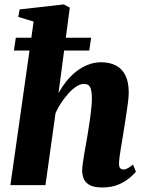

<svg xmlns="http://www.w3.org/2000/svg" viewBox="-20 -837 658 868"><path d="M442 10.5Q406 10.5 386.2 0Q366.5 -10.5 359 -27.8Q351.5 -45 351.5 -66.5Q351.5 -77 353.8 -93.8Q356 -110.5 359.2 -131.2Q362.5 -152 366.5 -174Q370.5 -196 374 -216Q377.5 -237.5 381.2 -261Q385 -284.5 388.2 -308.2Q391.5 -332 393.5 -354.2Q395.5 -376.5 395.5 -394.5Q395 -419 391.2 -432.8Q387.5 -446.5 379.8 -452Q372 -457.5 358.5 -457.5Q343 -457.5 325.5 -446.2Q308 -435 290.8 -416.2Q273.5 -397.5 257.8 -374Q242 -350.5 231 -325.5L185.5 0H27L132 -739.5L62.5 -760.5L69 -794.5L268.5 -817L295.5 -802.5L244.5 -416Q259.5 -443.5 279.5 -468.8Q299.5 -494 324.2 -513.5Q349 -533 377.5 -544.2Q406 -555.5 437.5 -555.5Q475.5 -555.5 503.5 -541.2Q531.5 -527 546.8 -496.5Q562 -466 562 -417.5Q562 -399.5 558 -369.5Q554 -339.5 549 -306.8Q544 -274 539.5 -247Q536.5 -228.5 533.2 -208Q530 -187.5 526.5 -167.5Q523 -147.5 520.8 -129.8Q518.5 -112 518 -98.5Q518 -80.5 524.2 -75.5Q530.5 -70.5 537 -70.5Q545.5 -70.5 555.2 -75.2Q565 -80 581.5 -93L594.5 -60.5Q587.5 -52 568.2 -34.8Q549 -17.5 517.5 -3.5Q486 10.5 442 10.5ZM51.5 -666.5H392L383.5 -608.5H43Z"/></svg>

Font: Merriweather 48pt Black
Style: Italic
Weight: 900
Italic angle: -7.8°
Version: Version 2.101